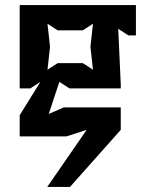

<svg xmlns="http://www.w3.org/2000/svg" viewBox="-20 -540 566 760"><path d="M167 200H257L458 -26V-115H233L173 -89L215 -216L255 -190H458V-206L448 -426L488 -400H518V-520H58V-190H100L140 -216L58 -84V0H243L323 -26ZM168 -264 178 -355 168 -446 208 -420H308L348 -446L338 -355L348 -264L308 -290H208Z"/></svg>

Font: Pescante Normal
Style: Regular
Weight: 400
Designer: Ariel Martín Pérez
Foundry: Tunera Type Foundry
Version: Version 1.000;FEAKit 1.0